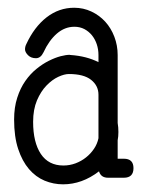

<svg xmlns="http://www.w3.org/2000/svg" viewBox="-20 -462 382 498"><path d="M235.4 -216.3V-103.5C233.4 -93.8 229.6 -84.6 223.9 -76.2C218.2 -67.7 211.3 -60.2 203.1 -53.7C195 -47.2 185.9 -42.1 175.8 -38.3C165.7 -34.6 155.3 -32.7 144.5 -32.7C118.8 -32.7 99.3 -42.7 85.9 -62.7C72.6 -82.8 65.9 -110.5 65.9 -146C65.9 -167.5 69.3 -186 75.9 -201.7C82.6 -217.3 90.8 -230.1 100.6 -240.2C110.4 -250.3 120.5 -257.8 131.1 -262.7C141.7 -267.6 150.9 -270 158.7 -270C184.4 -270 203.6 -265 216.3 -254.9C229 -244.8 235.4 -231.9 235.4 -216.3ZM163.6 -319.3H162.6C162.3 -319.3 161.9 -319.4 161.6 -319.6C161.3 -319.7 161 -319.8 160.6 -319.8C154.5 -319.8 146.6 -318.6 137.2 -316.2C127.8 -313.7 117.7 -309.8 106.9 -304.4C96.2 -299.1 85.4 -292.1 74.7 -283.4C64 -274.8 54.3 -264.3 45.7 -252C37 -239.6 30 -225.1 24.7 -208.5C19.3 -191.9 16.6 -173 16.6 -151.9C16.6 -122.2 20.1 -96.8 27.1 -75.7C34.1 -54.5 43.5 -37.1 55.2 -23.4C66.9 -9.8 80.4 0.2 95.7 6.6C111 12.9 127 16.1 143.6 16.1C176.4 16.1 207.5 4.9 236.8 -17.6C240.1 -6.5 247.9 -1 260.3 -1H301.3C317.9 -1 326.2 -9.3 326.2 -25.9C326.2 -42.2 317.9 -50.3 301.3 -50.3H285.2V-98.1C286.5 -104.7 287.1 -111.8 287.1 -119.6C287.1 -127.8 286.5 -135.6 285.2 -143.1V-319.3C285.2 -335.9 282.3 -351.7 276.6 -366.7C270.9 -381.7 263 -394.7 252.9 -405.8C242.8 -416.8 230.9 -425.6 217 -432.1C203.2 -438.6 188.3 -441.9 172.4 -441.9C146 -441.9 122.2 -433.6 100.8 -417C79.5 -400.4 62 -377.3 48.3 -347.7C46.1 -343.4 44.9 -338.9 44.9 -334C44.9 -329.1 47.5 -324.1 52.7 -318.8C57.9 -313.6 64.8 -311 73.2 -311C81.4 -311 87.9 -316.1 92.8 -326.2C102.2 -346.7 113.8 -362.9 127.4 -374.8C141.1 -386.6 156.2 -392.6 172.9 -392.6C182.6 -392.6 191.3 -390.5 199 -386.5C206.6 -382.4 213.1 -377 218.5 -370.4C223.9 -363.7 228 -356 231 -347.2C233.9 -338.4 235.4 -329.1 235.4 -319.3V-300.8C214.8 -311.2 190.9 -317.4 163.6 -319.3Z"/></svg>

Font: Nathan
Style: Regular
Weight: 400
Designer: Peter Wiegel
Foundry: Peter Wiegel
Version: Version 1.001 2009